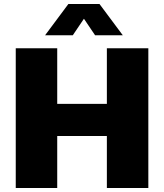

<svg xmlns="http://www.w3.org/2000/svg" viewBox="-20 -943 823 963"><path d="M323 -923 206 -766H345L401 -849L457 -766H596L479 -923ZM59 -701V0H267V-261H516V0H724V-701H516V-422H267V-701Z"/></svg>

Font: Montserrat ExtraBold
Style: Regular
Weight: 800
Designer: Julieta Ulanovsky
Foundry: Julieta Ulanovsky
Version: Version 4.000